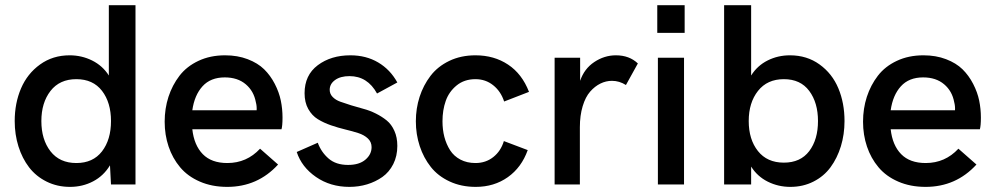

<svg xmlns="http://www.w3.org/2000/svg" viewBox="-20 -710 3830 739"><path d="M249.5 9.3Q200.2 9.3 159.4 -11Q118.7 -31.2 92 -65.9Q65.4 -100.6 51 -146.5Q36.6 -192.4 36.6 -244.1Q36.6 -313 61 -369.9Q85.4 -426.8 134.3 -461.9Q183.1 -497.1 248 -497.1Q294.4 -497.1 334.7 -477.1Q375 -457 398.9 -419.4V-689.9H501.5V0H407.2L403.3 -73.7Q378.9 -33.2 338.4 -12Q297.9 9.3 249.5 9.3ZM273.9 -82.5Q337.9 -82.5 372.6 -127.4Q407.2 -172.4 407.2 -244.1Q407.2 -315.4 372.6 -360.4Q337.9 -405.3 273.9 -405.3Q209.5 -405.3 174.3 -359.9Q139.2 -314.5 139.2 -244.1Q139.2 -172.9 174.3 -127.7Q209.5 -82.5 273.9 -82.5Z M854.5 9.3Q795.9 9.3 749.3 -11Q702.6 -31.2 673.3 -66.2Q644 -101.1 628.9 -146Q613.8 -190.9 613.8 -241.7Q613.8 -292 628.4 -337.2Q643.1 -382.3 670.9 -418.5Q698.7 -454.6 743.9 -475.8Q789.1 -497.1 846.2 -497.1Q894.5 -497.1 933.3 -482.2Q972.2 -467.3 996.6 -443.4Q1021 -419.4 1037.6 -387.2Q1054.2 -355 1060.8 -323Q1067.4 -291 1067.4 -257.8Q1067.4 -226.1 1063.5 -212.4H720.2Q727.1 -150.9 760.5 -116.7Q793.9 -82.5 855 -82.5Q929.7 -82.5 981 -137.7L1050.3 -76.7Q971.7 9.3 854.5 9.3ZM720.2 -285.6H967.8Q968.8 -301.8 964.8 -316.4Q957 -359.4 925.8 -385.7Q894.5 -412.1 845.2 -412.1Q790.5 -412.1 759.5 -377.9Q728.5 -343.8 720.2 -285.6Z M1324.7 9.3Q1251.5 9.3 1196.3 -28.8Q1141.1 -66.9 1122.1 -125L1203.1 -160.6Q1216.3 -124.5 1244.6 -99.9Q1272.9 -75.2 1319.8 -75.2Q1362.8 -75.2 1386.5 -95.5Q1410.2 -115.7 1410.2 -143.6Q1410.2 -163.6 1396 -177Q1381.8 -190.4 1359.1 -197.8Q1336.4 -205.1 1308.8 -211.7Q1281.2 -218.3 1253.7 -227.8Q1226.1 -237.3 1203.4 -251.2Q1180.7 -265.1 1166.5 -290.5Q1152.3 -315.9 1152.3 -351.1Q1152.3 -420.9 1203.1 -459Q1253.9 -497.1 1328.6 -497.1Q1389.2 -497.1 1435.5 -469.7Q1481.9 -442.4 1509.3 -392.6L1431.2 -350.1Q1394.5 -417 1325.2 -417Q1290.5 -417 1269.8 -402.1Q1249 -387.2 1249 -364.3Q1249 -348.6 1260.3 -336.9Q1271.5 -325.2 1289.8 -318.6Q1308.1 -312 1331.5 -304.7Q1355 -297.4 1379.2 -291Q1403.3 -284.7 1426.8 -272.9Q1450.2 -261.2 1468.5 -246.3Q1486.8 -231.4 1498 -206.3Q1509.3 -181.2 1509.3 -148.4Q1509.3 -109.4 1493.7 -78.4Q1478 -47.4 1451.7 -28.8Q1425.3 -10.3 1393.1 -0.5Q1360.8 9.3 1324.7 9.3Z M1811 9.3Q1755.4 9.3 1710.7 -11.5Q1666 -32.2 1638.2 -67.4Q1610.4 -102.5 1595.5 -147.7Q1580.6 -192.9 1580.6 -243.2Q1580.6 -292.5 1595 -337.2Q1609.4 -381.8 1637 -418Q1664.6 -454.1 1709.2 -475.6Q1753.9 -497.1 1810.1 -497.1Q1881.8 -497.1 1935.5 -461.4Q1989.3 -425.8 2016.1 -356.4L1920.4 -319.3Q1907.7 -358.4 1878.4 -381.8Q1849.1 -405.3 1810.1 -405.3Q1767.1 -405.3 1737.5 -381.1Q1708 -356.9 1695.6 -321.5Q1683.1 -286.1 1683.1 -243.2Q1683.1 -210.9 1690.4 -182.9Q1697.8 -154.8 1712.4 -131.8Q1727.1 -108.9 1752.2 -95.7Q1777.3 -82.5 1810.1 -82.5Q1849.6 -82.5 1878.7 -105.5Q1907.7 -128.4 1919.4 -167L2011.2 -132.3Q1987.3 -65.4 1934.6 -28.1Q1881.8 9.3 1811 9.3Z M2114.7 0V-487.8H2212.9V-398.9Q2228.5 -445.3 2267.3 -471.2Q2306.2 -497.1 2350.6 -497.1Q2402.3 -497.1 2435.1 -465.8L2389.2 -382.8Q2363.8 -398.9 2335.4 -398.9Q2312.5 -398.9 2291 -388.4Q2269.5 -377.9 2251.5 -357.4Q2233.4 -336.9 2222.7 -301.3Q2211.9 -265.6 2211.9 -220.2V0Z M2509.8 -583.5V-689.9H2615.2V-583.5ZM2512.2 0V-487.8H2612.8V0Z M3022 9.3Q2975.6 9.3 2935.3 -10.7Q2895 -30.8 2871.1 -68.8V0H2767.1V-689.9H2871.1V-419.4Q2895 -457.5 2934.6 -477.3Q2974.1 -497.1 3020.5 -497.1Q3085.9 -497.1 3134.5 -461.9Q3183.1 -426.8 3206.8 -370.1Q3230.5 -313.5 3230.5 -244.1Q3230.5 -192.9 3216.6 -147.2Q3202.6 -101.6 3176.8 -66.4Q3150.9 -31.2 3110.8 -11Q3070.8 9.3 3022 9.3ZM2997.1 -84Q3061 -84 3094.7 -128.4Q3128.4 -172.9 3128.4 -244.1Q3128.4 -314.9 3094.7 -360.1Q3061 -405.3 2997.1 -405.3Q2933.1 -405.3 2897.5 -360.1Q2861.8 -314.9 2861.8 -244.1Q2861.8 -173.3 2897.2 -128.7Q2932.6 -84 2997.1 -84Z M3542.5 9.3Q3483.9 9.3 3437.3 -11Q3390.6 -31.2 3361.3 -66.2Q3332 -101.1 3316.9 -146Q3301.8 -190.9 3301.8 -241.7Q3301.8 -292 3316.4 -337.2Q3331.1 -382.3 3358.9 -418.5Q3386.7 -454.6 3431.9 -475.8Q3477.1 -497.1 3534.2 -497.1Q3582.5 -497.1 3621.3 -482.2Q3660.2 -467.3 3684.6 -443.4Q3709 -419.4 3725.6 -387.2Q3742.2 -355 3748.8 -323Q3755.4 -291 3755.4 -257.8Q3755.4 -226.1 3751.5 -212.4H3408.2Q3415 -150.9 3448.5 -116.7Q3481.9 -82.5 3543 -82.5Q3617.7 -82.5 3668.9 -137.7L3738.3 -76.7Q3659.7 9.3 3542.5 9.3ZM3408.2 -285.6H3655.8Q3656.7 -301.8 3652.8 -316.4Q3645 -359.4 3613.8 -385.7Q3582.5 -412.1 3533.2 -412.1Q3478.5 -412.1 3447.5 -377.9Q3416.5 -343.8 3408.2 -285.6Z"/></svg>

Font: HK Grotesk SemiBold Legacy
Style: Regular
Weight: 600
Designer: Alfredo Marco Pradil
Foundry: Hanken Design Co.
Version: Version 2.022;PS 002.022;hotconv 1.0.88;makeotf.lib2.5.64775